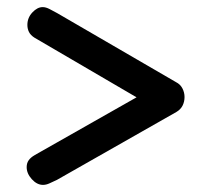

<svg xmlns="http://www.w3.org/2000/svg" viewBox="-20 -520 567 540"><path d="M101 0Q84 0 69.5 -16Q55 -32 55 -50Q55 -61 60.5 -69Q66 -77 78 -84L427 -282L433 -206L77 -414Q66 -421 61.5 -430Q57 -439 57 -450Q57 -470 71 -485Q85 -500 100 -500Q109 -500 119.5 -494.5Q130 -489 141 -483L475 -289Q487 -283 493 -271.5Q499 -260 499 -247Q499 -234 493.5 -223Q488 -212 476 -205L140 -14Q129 -9 119.5 -4.5Q110 0 101 0Z"/></svg>

Font: Quicksand SemiBold
Style: Regular
Weight: 600
Designer: Andrew Paglinawan
Foundry: Andrew Paglinawan
Version: Version 3.004